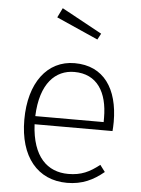

<svg xmlns="http://www.w3.org/2000/svg" viewBox="-58 -883 688 940"><g transform="rotate(5 286.5 -413.0)"><path d="M212 -838 189 -791 394 -700 410 -730ZM509 -305C509 -468 437 -575 294 -575C159 -575 72 -459 72 -278C72 -96 162 12 307 12C381 12 435 -14 487 -57L462 -90C414 -52 373 -32 309 -32C207 -32 132 -100 124 -260H507C508 -271 509 -287 509 -305ZM460 -300H124C130 -462 204 -532 296 -532C408 -532 460 -447 460 -321Z"/></g></svg>

Font: Glow Sans SC Normal Light
Style: Regular
Weight: 300
Designer: Ryoko NISHIZUKA (kana, bopomofo & ideographs); Paul D. Hunt (Latin, Greek & Cyrillic); Sandoll Communications, Soo-young
Version: Version 0.93